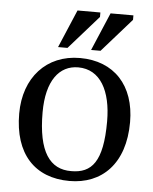

<svg xmlns="http://www.w3.org/2000/svg" viewBox="-50 -717 615 770"><g transform="rotate(5 257.0 -332.0)"><path d="M258 10C388 10 480 -78 480 -246C480 -394 395 -485 258 -485C123 -485 34 -387 34 -242C34 -80 118 10 258 10ZM262 -30C176 -29 127 -96 127 -255C127 -383 178 -447 254 -447C343 -447 388 -364 388 -241C388 -78 344 -30 262 -30ZM204 -521 323 -656V-674H231L166 -521ZM337 -521 456 -656V-674H364L299 -521Z"/></g></svg>

Font: STIX Two Text
Style: Regular
Weight: 400
Designer: Ross Mills, John Hudson & Paul Hanslow, Tiro Typeworks Ltd; with prior portions MicroPress Inc., and Coen Hoffman.
Foundry: Tiro Typeworks Ltd
Version: Version 2.13 b171